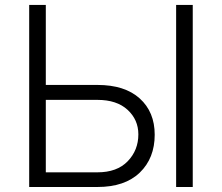

<svg xmlns="http://www.w3.org/2000/svg" viewBox="-20 -747 887 767"><path d="M163 -407.7H369.3Q478.3 -407.7 538.2 -353.7Q598 -299.7 598 -208.8Q598 -115.1 538.4 -57.5Q478.7 0 369.3 0H96.6V-727.3H163ZM163 -348V-58.6H369.3Q447.4 -58.6 490.1 -102.8Q532.7 -147 532.7 -210.2Q532.7 -268.8 489.5 -308.4Q446.4 -348 369.3 -348ZM750 -727.3V0H683.6V-727.3Z"/></svg>

Font: Inter Zeller Light
Style: Regular
Weight: 300
Designer: Rasmus Andersson; Joe Bland
Foundry: zeller
Version: Version 3.015;git-dec3a8cb1